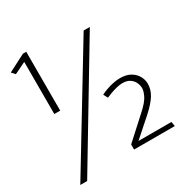

<svg xmlns="http://www.w3.org/2000/svg" viewBox="-201 -922 1161 1212"><g transform="rotate(-30 379.0 -315.5)"><path d="M160 -336V-765H136L10 -700L33 -675L117 -716V-336ZM588 -325Q564 -325 537.5 -319.5Q511 -314 486.5 -305Q462 -296 445 -287L462 -256Q475 -262 496.5 -270Q518 -278 542 -284Q566 -290 586 -290Q620 -290 640.5 -275.5Q661 -261 670 -240.5Q679 -220 679 -201Q679 -179 663 -146.5Q647 -114 597 -69L441 73V110H738L732 77H492L623 -39Q677 -88 700.5 -126.5Q724 -165 724 -207Q724 -235 709.5 -262Q695 -289 665 -307Q635 -325 588 -325ZM541 -700 35 134H85L586 -700Z"/></g></svg>

Font: Catamaran Thin Thin
Style: Regular
Weight: 250
Version: Version 2.000